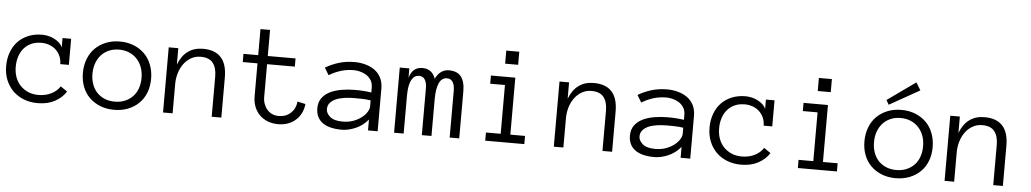

<svg xmlns="http://www.w3.org/2000/svg" viewBox="-38 -996 7172 1336"><g transform="rotate(5 3548.5 -327.5)"><path d="M438 -86.9Q409.2 -42 359.1 -15.4Q309.1 11.2 240.2 11.2Q187 11.2 142.6 -6.3Q98.1 -23.9 66.7 -55.4Q35.2 -86.9 17.6 -130.4Q0 -173.8 0 -227.1Q0 -278.8 16.1 -323Q32.2 -367.2 62 -398.7Q91.8 -430.2 135 -448Q178.2 -465.8 231 -465.8Q252 -465.8 273.9 -460.9Q295.9 -456.1 315.4 -446Q335 -436 350.6 -422.1Q366.2 -408.2 374 -389.2V-455.1H434.1V-272.9H374Q374 -303.2 363 -328.1Q352.1 -353 333 -371.1Q314 -389.2 287.6 -399.2Q261.2 -409.2 231 -409.2Q189.9 -409.2 159.4 -395Q128.9 -380.9 108.4 -356.4Q87.9 -332 77.4 -299.1Q66.9 -266.1 66.9 -227.1Q66.9 -188 78.9 -155Q90.8 -122.1 113.5 -98.1Q136.2 -74.2 168.2 -60.1Q200.2 -45.9 240.2 -45.9Q291 -45.9 330.6 -65.9Q370.1 -85.9 391.1 -119.1Z M1012.7 -226.1Q1012.7 -172.9 995.8 -129.4Q979 -85.9 947.5 -54.9Q916 -23.9 872.1 -6.3Q828.1 11.2 773.9 11.2Q720.7 11.2 676.8 -6.3Q632.8 -23.9 601.3 -54.9Q569.8 -85.9 553 -129.4Q536.1 -172.9 536.1 -226.1Q536.1 -277.8 553 -322.5Q569.8 -367.2 601.3 -398.7Q632.8 -430.2 676.8 -448Q720.7 -465.8 773.9 -465.8Q828.1 -465.8 872.1 -448Q916 -430.2 947.5 -398.7Q979 -367.2 995.8 -322.5Q1012.7 -277.8 1012.7 -226.1ZM945.8 -226.1Q945.8 -265.1 934.3 -298.1Q922.9 -331.1 900.4 -356Q877.9 -380.9 845.9 -395Q814 -409.2 773.9 -409.2Q733.9 -409.2 701.9 -395Q669.9 -380.9 647.9 -356Q626 -331.1 614.5 -298.1Q603 -265.1 603 -226.1Q603 -187 614.5 -154.1Q626 -121.1 647.9 -97.2Q669.9 -73.2 701.9 -59.6Q733.9 -45.9 773.9 -45.9Q814 -45.9 845.9 -59.6Q877.9 -73.2 900.4 -97.2Q922.9 -121.1 934.3 -154.1Q945.8 -187 945.8 -226.1Z M1522.9 0H1455.6V-280.8Q1455.6 -341.8 1429.2 -375.5Q1402.8 -409.2 1343.8 -409.2Q1306.6 -409.2 1276.6 -392.1Q1246.6 -375 1225.6 -346.4Q1204.6 -317.9 1193.6 -281Q1182.6 -244.1 1182.6 -204.1V0H1115.7V-455.1H1182.6V-340.8Q1231 -465.8 1355 -465.8Q1522.9 -465.8 1522.9 -280.8Z M2097.7 -145Q2089.8 -73.2 2041.3 -31Q1992.7 11.2 1919.9 11.2Q1879.9 11.2 1846.7 -2Q1813.5 -15.1 1790 -38.6Q1766.6 -62 1753.7 -95Q1740.7 -127.9 1740.7 -167V-397.9H1637.7V-455.1H1740.7V-637.2H1807.6V-455.1H2001.5V-397.9H1807.6V-167Q1807.6 -142.1 1815.7 -120.1Q1823.7 -98.1 1838.1 -81.5Q1852.5 -64.9 1873 -55.4Q1893.6 -45.9 1919.9 -45.9Q1969.7 -45.9 2003.2 -76.9Q2036.6 -107.9 2041.5 -157.2Z M2182.6 -123Q2182.6 -166 2204.1 -195.1Q2225.6 -224.1 2260.5 -241Q2295.4 -257.8 2340.6 -265.4Q2385.7 -272.9 2432.6 -272.9Q2450.7 -272.9 2465.1 -272.5Q2479.5 -272 2492.4 -271Q2505.4 -270 2518.6 -268.6Q2531.7 -267.1 2547.4 -265.1V-297.9Q2547.4 -331.1 2533 -352.5Q2518.6 -374 2497.6 -386.5Q2476.6 -398.9 2453.6 -404.1Q2430.7 -409.2 2414.6 -409.2Q2363.8 -409.2 2320.8 -395.5Q2277.8 -381.8 2240.7 -358.9L2210.4 -409.2Q2251.5 -434.1 2302.5 -450Q2353.5 -465.8 2414.6 -465.8Q2451.7 -465.8 2487.5 -456.3Q2523.4 -446.8 2552 -427Q2580.6 -407.2 2597.7 -375Q2614.7 -342.8 2614.7 -297.9V0H2547.4V-76.2Q2529.8 -54.2 2507.6 -37.6Q2485.4 -21 2460.9 -10.5Q2436.5 0 2412.1 5.6Q2387.7 11.2 2365.7 11.2Q2275.4 11.2 2229 -23.4Q2182.6 -58.1 2182.6 -123ZM2365.7 -45.9Q2407.7 -45.9 2441.2 -58.3Q2474.6 -70.8 2498 -89.4Q2521.5 -107.9 2534.4 -128.9Q2547.4 -149.9 2547.4 -167V-210Q2514.6 -214.8 2484.6 -215.3Q2454.6 -215.8 2432.6 -215.8Q2396.5 -215.8 2363 -210.9Q2329.6 -206.1 2304.7 -195.1Q2279.8 -184.1 2264.6 -166.5Q2249.5 -148.9 2249.5 -123Q2249.5 -94.2 2277.6 -70.1Q2305.7 -45.9 2365.7 -45.9Z M3184.6 0H3117.7V-327.1Q3117.7 -366.2 3104 -387.7Q3090.3 -409.2 3064.5 -409.2Q3026.4 -409.2 3008.5 -369.1Q2990.7 -329.1 2990.7 -256.8V0H2923.3V-327.1Q2923.3 -366.2 2909.4 -387.7Q2895.5 -409.2 2869.6 -409.2Q2845.7 -409.2 2831.5 -395Q2817.4 -380.9 2809.3 -358.9Q2801.3 -336.9 2798.8 -310.1Q2796.4 -283.2 2796.4 -256.8V0H2729.5V-455.1H2796.4V-389.2Q2817.4 -465.8 2887.7 -465.8Q2954.6 -465.8 2978.5 -398.9Q3011.7 -465.8 3072.3 -465.8Q3130.4 -465.8 3157.5 -431.4Q3184.6 -397 3184.6 -327.1Z M3548.3 -545.9H3457.5V-637.2H3548.3ZM3639.2 0H3366.2V-57.1H3469.2V-397.9H3366.2V-455.1H3536.6V-57.1H3639.2Z M4252.4 0H4185.1V-280.8Q4185.1 -341.8 4158.7 -375.5Q4132.3 -409.2 4073.2 -409.2Q4036.1 -409.2 4006.1 -392.1Q3976.1 -375 3955.1 -346.4Q3934.1 -317.9 3923.1 -281Q3912.1 -244.1 3912.1 -204.1V0H3845.2V-455.1H3912.1V-340.8Q3960.4 -465.8 4084.5 -465.8Q4252.4 -465.8 4252.4 -280.8Z M4366.2 -123Q4366.2 -166 4387.7 -195.1Q4409.2 -224.1 4444.1 -241Q4479 -257.8 4524.2 -265.4Q4569.3 -272.9 4616.2 -272.9Q4634.3 -272.9 4648.7 -272.5Q4663.1 -272 4676 -271Q4689 -270 4702.1 -268.6Q4715.3 -267.1 4731 -265.1V-297.9Q4731 -331.1 4716.6 -352.5Q4702.1 -374 4681.2 -386.5Q4660.2 -398.9 4637.2 -404.1Q4614.3 -409.2 4598.1 -409.2Q4547.4 -409.2 4504.4 -395.5Q4461.4 -381.8 4424.3 -358.9L4394 -409.2Q4435.1 -434.1 4486.1 -450Q4537.1 -465.8 4598.1 -465.8Q4635.3 -465.8 4671.1 -456.3Q4707 -446.8 4735.6 -427Q4764.2 -407.2 4781.2 -375Q4798.3 -342.8 4798.3 -297.9V0H4731V-76.2Q4713.4 -54.2 4691.2 -37.6Q4668.9 -21 4644.5 -10.5Q4620.1 0 4595.7 5.6Q4571.3 11.2 4549.3 11.2Q4459 11.2 4412.6 -23.4Q4366.2 -58.1 4366.2 -123ZM4549.3 -45.9Q4591.3 -45.9 4624.8 -58.3Q4658.2 -70.8 4681.6 -89.4Q4705.1 -107.9 4718 -128.9Q4731 -149.9 4731 -167V-210Q4698.2 -214.8 4668.2 -215.3Q4638.2 -215.8 4616.2 -215.8Q4580.1 -215.8 4546.6 -210.9Q4513.2 -206.1 4488.3 -195.1Q4463.4 -184.1 4448.2 -166.5Q4433.1 -148.9 4433.1 -123Q4433.1 -94.2 4461.2 -70.1Q4489.3 -45.9 4549.3 -45.9Z M5351.1 -86.9Q5322.3 -42 5272.2 -15.4Q5222.2 11.2 5153.3 11.2Q5100.1 11.2 5055.7 -6.3Q5011.2 -23.9 4979.7 -55.4Q4948.2 -86.9 4930.7 -130.4Q4913.1 -173.8 4913.1 -227.1Q4913.1 -278.8 4929.2 -323Q4945.3 -367.2 4975.1 -398.7Q5004.9 -430.2 5048.1 -448Q5091.3 -465.8 5144 -465.8Q5165 -465.8 5187 -460.9Q5209 -456.1 5228.5 -446Q5248 -436 5263.7 -422.1Q5279.3 -408.2 5287.1 -389.2V-455.1H5347.2V-272.9H5287.1Q5287.1 -303.2 5276.1 -328.1Q5265.1 -353 5246.1 -371.1Q5227.1 -389.2 5200.7 -399.2Q5174.3 -409.2 5144 -409.2Q5103 -409.2 5072.5 -395Q5042 -380.9 5021.5 -356.4Q5001 -332 4990.5 -299.1Q4980 -266.1 4980 -227.1Q4980 -188 4991.9 -155Q5003.9 -122.1 5026.6 -98.1Q5049.3 -74.2 5081.3 -60.1Q5113.3 -45.9 5153.3 -45.9Q5204.1 -45.9 5243.7 -65.9Q5283.2 -85.9 5304.2 -119.1Z M5731.9 -545.9H5641.1V-637.2H5731.9ZM5822.8 0H5549.8V-57.1H5652.8V-397.9H5549.8V-455.1H5720.2V-57.1H5822.8Z M6471.7 -226.1Q6471.7 -172.9 6454.8 -129.4Q6438 -85.9 6406.5 -54.9Q6375 -23.9 6331.1 -6.3Q6287.1 11.2 6232.9 11.2Q6179.7 11.2 6135.7 -6.3Q6091.8 -23.9 6060.3 -54.9Q6028.8 -85.9 6012 -129.4Q5995.1 -172.9 5995.1 -226.1Q5995.1 -277.8 6012 -322.5Q6028.8 -367.2 6060.3 -398.7Q6091.8 -430.2 6135.7 -448Q6179.7 -465.8 6232.9 -465.8Q6287.1 -465.8 6331.1 -448Q6375 -430.2 6406.5 -398.7Q6438 -367.2 6454.8 -322.5Q6471.7 -277.8 6471.7 -226.1ZM6404.8 -226.1Q6404.8 -265.1 6393.3 -298.1Q6381.8 -331.1 6359.4 -356Q6336.9 -380.9 6304.9 -395Q6272.9 -409.2 6232.9 -409.2Q6192.9 -409.2 6160.9 -395Q6128.9 -380.9 6106.9 -356Q6085 -331.1 6073.5 -298.1Q6062 -265.1 6062 -226.1Q6062 -187 6073.5 -154.1Q6085 -121.1 6106.9 -97.2Q6128.9 -73.2 6160.9 -59.6Q6192.9 -45.9 6232.9 -45.9Q6272.9 -45.9 6304.9 -59.6Q6336.9 -73.2 6359.4 -97.2Q6381.8 -121.1 6393.3 -154.1Q6404.8 -187 6404.8 -226.1ZM6352.1 -612.3 6141.1 -493.7 6123 -525.4 6319.8 -665.5Z M6981.9 0H6914.6V-280.8Q6914.6 -341.8 6888.2 -375.5Q6861.8 -409.2 6802.7 -409.2Q6765.6 -409.2 6735.6 -392.1Q6705.6 -375 6684.6 -346.4Q6663.6 -317.9 6652.6 -281Q6641.6 -244.1 6641.6 -204.1V0H6574.7V-455.1H6641.6V-340.8Q6689.9 -465.8 6814 -465.8Q6981.9 -465.8 6981.9 -280.8Z"/></g></svg>

Font: Anonymous Pro
Style: Regular
Weight: 400
Monospace: yes
Designer: Mark Simonson
Version: Version 1.003